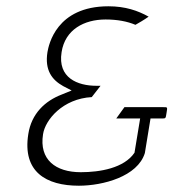

<svg xmlns="http://www.w3.org/2000/svg" viewBox="-20 -595 556 611"><path d="M70 -168C51 -48 127 -4 231 -4C307 -4 418 -33 441 -108L459 -218H493C508 -218 507 -217 510 -236C513 -255 514 -254 498 -254H376L350 -218H426L408 -109C375 -60 298 -47 237 -47C157 -47 104 -87 117 -168C124 -214 180 -281 272 -286L300 -322H287C227 -322 163 -347 176 -429C187 -501 248 -533 316 -533C353 -533 385 -527 411 -516C420 -521 439 -532 453 -542C419 -561 379 -575 325 -575C159 -575 135 -452 131 -429C122 -372 145 -341 181 -321L208 -307L176 -294C124 -274 80 -234 70 -168Z"/></svg>

Font: Charger Sport
Style: HLObl
Weight: 100
Designer: Jasper
Foundry: Cannot Into Space Fonts
Version: Version 1.1